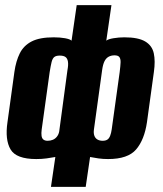

<svg xmlns="http://www.w3.org/2000/svg" viewBox="-20 -611 632 746"><path d="M178 115 195 -1Q179 2 160.5 4.5Q142 7 121 7Q43 7 21 -30.5Q-1 -68 9 -136L36 -332Q42 -374 57 -404Q72 -434 103 -450Q134 -466 189 -466Q213 -466 232.5 -462.5Q252 -459 258 -453L278 -591H413L393 -453Q400 -459 421 -462.5Q442 -466 463 -466Q517 -466 544 -450Q571 -434 577.5 -404Q584 -374 578 -332L551 -136Q541 -68 509 -30.5Q477 7 400 7Q380 7 362.5 4.5Q345 2 330 -1L313 115ZM165 -64Q176 -64 185.5 -68Q195 -72 201.5 -80.5Q208 -89 210 -100L242 -338Q246 -359 244 -371.5Q242 -384 234.5 -389.5Q227 -395 212 -395Q198 -395 191 -389.5Q184 -384 180.5 -370Q177 -356 173 -331L142 -108Q140 -93 141.5 -83Q143 -73 149 -68.5Q155 -64 165 -64ZM379 -64Q390 -64 397 -68.5Q404 -73 408 -83.5Q412 -94 414 -108L445 -331Q448 -355 448.5 -368.5Q449 -382 444 -389Q439 -396 425 -396Q412 -396 402 -390.5Q392 -385 386 -373Q380 -361 377 -340L345 -108Q343 -94 346.5 -84Q350 -74 358.5 -69Q367 -64 379 -64Z"/></svg>

Font: Alumni Sans ExtraBold
Style: Italic
Weight: 800
Italic angle: -8°
Designer: Robert E. Leuschke
Foundry: Robert E. Leuschke
Version: Version 1.016